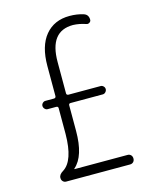

<svg xmlns="http://www.w3.org/2000/svg" viewBox="-112 -817 723 893"><g transform="rotate(-15 250.0 -370.0)"><path d="M93.8 -51.8Q148.4 -85.9 149.4 -214.8V-338.9Q149.4 -347.7 139.6 -347.7H98.6Q90.8 -347.7 85 -354Q79.1 -360.4 79.1 -368.2Q79.1 -376 85 -381.8Q90.8 -387.7 98.6 -387.7H139.6Q148.4 -387.7 149.4 -396.5V-542Q149.4 -637.7 191.9 -689Q234.4 -740.2 308.6 -740.2Q344.7 -740.2 375 -730.5Q397.5 -723.6 397.5 -698.2Q397.5 -690.4 390.1 -685.5Q382.8 -680.7 375 -683.6Q343.8 -694.3 313.5 -695.3Q200.2 -695.3 200.2 -547.9V-396.5Q200.2 -388.7 209 -387.7H364.3Q372.1 -387.7 377.9 -381.8Q383.8 -376 383.8 -368.2Q383.8 -360.4 377.9 -354Q372.1 -347.7 364.3 -347.7H209Q200.2 -347.7 200.2 -338.9V-215.8Q200.2 -94.7 147.5 -48.8Q146.5 -47.9 146.5 -46.9Q146.5 -45.9 147.5 -45.9H402.3Q412.1 -45.9 418.5 -39.6Q424.8 -33.2 424.8 -22.9Q424.8 -12.7 418.5 -6.3Q412.1 0 402.3 0H94.7Q85.9 0 79.6 -6.3Q73.2 -12.7 73.2 -22.5Q72.3 -39.1 93.8 -51.8Z"/></g></svg>

Font: Rounded-X Mgen+ 1m light
Style: Regular
Weight: 200
Designer: [Source Han Sans]
Ryoko NISHIZUKA  (kana & ideographs); Paul D. Hunt (Latin, Greek & Cyrillic); Wenlong ZHANG  (bopomofo
Version: Version 1.059.20150602